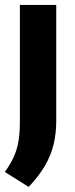

<svg xmlns="http://www.w3.org/2000/svg" viewBox="-24 -615 304 776"><path d="M91.9 140.5 -4.4 80Q18.9 47.6 32.3 17.5Q45.7 -12.6 51 -46.1Q56.3 -79.5 56.3 -122V-595H203.3V-126.1Q203.3 -76.1 192.7 -31.7Q182.1 12.7 157.6 54.9Q133 97.1 91.9 140.5Z"/></svg>

Font: Encode Sans SC Condensed Thin
Style: Regular
Weight: 100
Width: 3
Designer: Multiple Designers
Foundry: Impallari Type
Version: Version 3.002